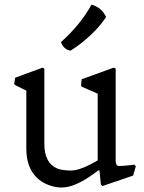

<svg xmlns="http://www.w3.org/2000/svg" viewBox="-20 -796 624 833"><path d="M228.5 -64.9Q249.5 -56.2 289.1 -56.2Q328.6 -56.2 403.8 -100.1V-389.6L334.5 -419.9L331.5 -425.8L334.5 -452.1L472.7 -502.4L481.9 -499V-97.7Q481.9 -87.4 485.6 -81.5Q489.3 -75.7 497.1 -75.7Q504.9 -75.7 515.6 -76.7L536.6 -78.6Q549.3 -80.1 563.5 -81.5L569.3 -74.7L557.6 -34.2L424.3 11.2L417.5 4.4L411.6 -56.2L407.2 -57.1L383.8 -40Q345.2 -12.2 310.8 2.7Q276.4 17.6 247.3 17.6Q218.3 17.6 188 5.6Q157.7 -6.3 136.7 -28.3Q94.2 -72.8 94.2 -150.4V-402.8L45.9 -426.8L41.5 -432.1L45.9 -459L164.6 -502.4L172.4 -498V-172.4Q172.4 -87.9 228.5 -64.9ZM286.1 -576.2Q256.3 -581.1 244.6 -613.3Q329.6 -689.5 377 -775.9Q420.9 -763.7 440.4 -722.2Q400.9 -662.6 332 -608.4Q310.1 -590.8 286.1 -576.2Z"/></svg>

Font: Trykker
Style: Regular
Weight: 400
Designer: Magnus Gaarde
Foundry: Magnus Gaarde
Version: Version 1.001